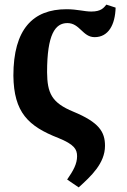

<svg xmlns="http://www.w3.org/2000/svg" viewBox="-20 -589 551 832"><path d="M38 -261C40 -102 102 -42 233 9C302 37 314 58 314 88C314 121 298 150 271 189L321 223C374 175 435 119 435 43C435 -18 409 -59 298 -105C203 -144 185 -186 184 -276C184 -440 219 -489 272 -489C326 -489 338 -428 390 -428C450 -428 479 -482 481 -556L441 -569C430 -556 419 -539 376 -539C345 -539 315 -549 268 -549C123 -549 38 -463 38 -261Z"/></svg>

Font: Noto Serif SemiCondensed
Style: Bold
Weight: 700
Width: 4
Designer: Monotype Design Team
Foundry: Monotype Imaging Inc.
Version: Version 2.015